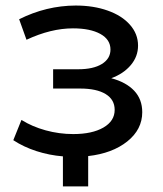

<svg xmlns="http://www.w3.org/2000/svg" viewBox="-20 -557 584 690"><path d="M27.8 -53.2 57.1 -126Q95.2 -102.1 144 -88.6Q192.9 -75.2 243.2 -75.2Q311 -75.2 351.6 -98.6Q392.1 -122.1 392.1 -162.1Q392.1 -199.2 359.6 -219Q327.1 -238.8 268.1 -238.8H170.9V-308.1H261.2Q315.4 -308.1 346.2 -327.1Q377 -346.2 377 -378.9Q377 -415 340.6 -435.1Q304.2 -455.1 242.2 -455.1Q163.1 -455.1 75.2 -414.1L48.8 -487.8Q146 -536.6 252 -537.1Q315.9 -537.1 366.9 -519Q418 -501 447 -468Q476.1 -435.1 476.1 -393.1Q476.1 -354 450 -323Q423.8 -292 379.9 -275.9Q433.1 -261.7 462.2 -231Q491.2 -200.2 491.2 -153.8Q491.2 -91.8 437.5 -48.8Q383.8 -5.9 296.9 3.9V112.8H206.1V4.9Q157.2 1 111.1 -13.9Q64.9 -28.8 27.8 -53.2Z"/></svg>

Font: Montserrat Medium
Style: Regular
Weight: 500
Designer: Julieta Ulanovsky
Foundry: Julieta Ulanovsky
Version: Version 7.200